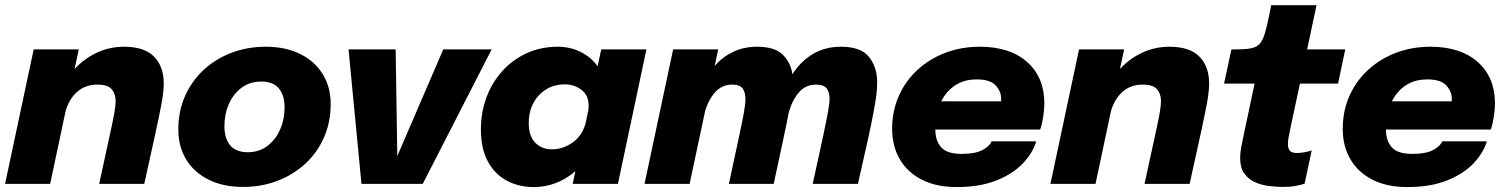

<svg xmlns="http://www.w3.org/2000/svg" viewBox="-21 -726 5947 758"><path d="M-1 0 112 -531H290L273.5 -453.5Q311.5 -495 361.8 -518.2Q412 -541.5 468.5 -541.5Q549.5 -541.5 587.5 -502.2Q625.5 -463 625.5 -397Q625.5 -365 616.8 -317.8Q608 -270.5 592.5 -199.5L548.5 0H370.5L417.5 -216Q426.5 -257.5 431 -283.8Q435.5 -310 435.5 -327.5Q435.5 -355.5 419.8 -373.8Q404 -392 363 -392Q316 -392 284 -363.8Q252 -335.5 238 -287.5L177 0Z M939 12Q860.5 12 803 -16.5Q745.5 -45 714.2 -96Q683 -147 683 -215Q683 -287 709.5 -346.8Q736 -406.5 783.2 -450.2Q830.5 -494 893.2 -517.8Q956 -541.5 1028 -541.5Q1106.5 -541.5 1164 -513Q1221.5 -484.5 1253 -433.5Q1284.5 -382.5 1284.5 -315.5Q1284.5 -243 1257.8 -182.8Q1231 -122.5 1183.5 -79Q1136 -35.5 1073.5 -11.8Q1011 12 939 12ZM957.5 -125Q1001 -125 1033.5 -149Q1066 -173 1084.2 -213.2Q1102.5 -253.5 1102.5 -302.5Q1102.5 -349.5 1080 -376.8Q1057.5 -404 1010 -404Q966 -404 933.5 -380.2Q901 -356.5 883 -316.5Q865 -276.5 865 -228Q865 -180 887.5 -152.5Q910 -125 957.5 -125Z M1920 -531 1648 0H1406L1355 -531H1541L1547.5 -110L1729 -531Z M2086.5 12.5Q2026 12.5 1978.8 -13.2Q1931.5 -39 1904.5 -89.5Q1877.5 -140 1877.5 -215Q1877.5 -283 1899.8 -342.2Q1922 -401.5 1962.8 -446.2Q2003.5 -491 2059 -516.2Q2114.5 -541.5 2181 -541.5Q2229.5 -541.5 2270.8 -521.2Q2312 -501 2338.5 -464.5L2352.5 -531H2531L2418.5 0H2240L2250.5 -50Q2177 12.5 2086.5 12.5ZM2066.5 -240Q2066.5 -188.5 2092.2 -162.5Q2118 -136.5 2158 -136.5Q2200 -136.5 2237.5 -161.8Q2275 -187 2290 -236L2301.5 -289.5Q2303 -300 2303 -308Q2303 -350.5 2274 -371.8Q2245 -393 2209 -393Q2147.5 -393 2107 -350.2Q2066.5 -307.5 2066.5 -240Z M2523.5 0 2636.5 -531H2814.5L2800.5 -466Q2832.5 -502 2874.5 -521.8Q2916.5 -541.5 2968 -541.5Q3036.5 -541.5 3068.5 -510.8Q3100.5 -480 3107.5 -433Q3140 -484 3188.2 -512.8Q3236.5 -541.5 3299 -541.5Q3378 -541.5 3410 -501Q3442 -460.5 3442 -400.5Q3442 -377 3438.5 -349Q3435 -321 3427.2 -280.5Q3419.5 -240 3406.5 -179.5L3366 0H3187.5L3230 -195Q3242.5 -254.5 3248.2 -286.2Q3254 -318 3254 -337Q3254 -361.5 3242.8 -376.8Q3231.5 -392 3200 -392Q3159 -392 3132.2 -360.2Q3105.5 -328.5 3093 -281.5Q3089 -260 3083.5 -234Q3078 -208 3071.5 -177L3033.5 0H2856.5L2898.5 -195Q2910 -249 2916 -282.5Q2922 -316 2922 -335.5Q2922 -359.5 2911.5 -375.8Q2901 -392 2869 -392Q2829 -392 2801.8 -361.2Q2774.5 -330.5 2762 -284L2701.5 0Z M4070 -168Q4056 -121.5 4016.5 -80.2Q3977 -39 3911.8 -13.2Q3846.5 12.5 3756 12.5Q3675 12.5 3618 -16.8Q3561 -46 3531 -97.8Q3501 -149.5 3501 -217Q3501 -288 3527.5 -347.5Q3554 -407 3601.5 -450.5Q3649 -494 3711.8 -517.8Q3774.5 -541.5 3847 -541.5Q3966.5 -541.5 4034.2 -481Q4102 -420.5 4102 -318Q4102 -294.5 4097.5 -265.2Q4093 -236 4085.5 -214.5H3671.5Q3672 -169.5 3695 -144Q3718 -118.5 3775.5 -118.5Q3831.5 -118.5 3859.8 -134.8Q3888 -151 3893.5 -168ZM3835.5 -412.5Q3785 -412.5 3749.8 -389Q3714.5 -365.5 3695 -326H3931Q3931.5 -331 3931.5 -336Q3931.5 -365 3909.8 -388.8Q3888 -412.5 3835.5 -412.5Z M4126 0 4239 -531H4417L4400.5 -453.5Q4438.5 -495 4488.8 -518.2Q4539 -541.5 4595.5 -541.5Q4676.5 -541.5 4714.5 -502.2Q4752.5 -463 4752.5 -397Q4752.5 -365 4743.8 -317.8Q4735 -270.5 4719.5 -199.5L4675.5 0H4497.5L4544.5 -216Q4553.5 -257.5 4558 -283.8Q4562.5 -310 4562.5 -327.5Q4562.5 -355.5 4546.8 -373.8Q4531 -392 4490 -392Q4443 -392 4411 -363.8Q4379 -335.5 4365 -287.5L4304 0Z M5045 12Q5016.5 12 4986.5 8Q4956.5 4 4931.2 -7.8Q4906 -19.5 4890.5 -42.2Q4875 -65 4875 -103Q4875 -121 4879 -143.2Q4883 -165.5 4889 -193L4932 -396H4811.5L4840.5 -531H4859.5Q4894 -531 4915.5 -534.8Q4937 -538.5 4949.8 -550.8Q4962.5 -563 4971 -589.2Q4979.5 -615.5 4988.5 -660L4997.5 -705.5H5176.5L5139.5 -531H5290L5261.5 -396H5111L5075 -227.5Q5069.5 -200 5066.5 -184.8Q5063.5 -169.5 5063.5 -157Q5063.5 -141 5070.8 -131.5Q5078 -122 5098.5 -122Q5116 -122 5132.5 -125.5Q5149 -129 5157.5 -132L5129.5 -1Q5117.5 3.5 5095 7.8Q5072.5 12 5045 12Z M5849 -168Q5835 -121.5 5795.5 -80.2Q5756 -39 5690.8 -13.2Q5625.5 12.5 5535 12.5Q5454 12.5 5397 -16.8Q5340 -46 5310 -97.8Q5280 -149.5 5280 -217Q5280 -288 5306.5 -347.5Q5333 -407 5380.5 -450.5Q5428 -494 5490.8 -517.8Q5553.5 -541.5 5626 -541.5Q5745.5 -541.5 5813.2 -481Q5881 -420.5 5881 -318Q5881 -294.5 5876.5 -265.2Q5872 -236 5864.5 -214.5H5450.5Q5451 -169.5 5474 -144Q5497 -118.5 5554.5 -118.5Q5610.5 -118.5 5638.8 -134.8Q5667 -151 5672.5 -168ZM5614.5 -412.5Q5564 -412.5 5528.8 -389Q5493.5 -365.5 5474 -326H5710Q5710.5 -331 5710.5 -336Q5710.5 -365 5688.8 -388.8Q5667 -412.5 5614.5 -412.5Z"/></svg>

Font: Epilogue ExtraBold
Style: Italic
Weight: 800
Italic angle: -12°
Designer: Tyler Finck
Foundry: Etcetera Type Co
Version: Version 2.111; ttfautohint (v1.8.3)